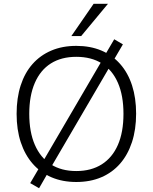

<svg xmlns="http://www.w3.org/2000/svg" viewBox="-20 -956 808 1017"><path d="M384 8Q311 8 252.5 -17Q194 -42 153 -89Q112 -136 90 -202.5Q68 -269 68 -353Q68 -437 89.5 -503.5Q111 -570 152 -616.5Q193 -663 251.5 -688Q310 -713 384 -713Q458 -713 516.5 -688.5Q575 -664 616.5 -617Q658 -570 679.5 -503.5Q701 -437 701 -354Q701 -270 679 -203Q657 -136 616 -89Q575 -42 516.5 -17Q458 8 384 8ZM384 -50Q463 -50 519 -85.5Q575 -121 604.5 -188.5Q634 -256 634 -353Q634 -450 604.5 -517.5Q575 -585 519.5 -620Q464 -655 384 -655Q305 -655 249.5 -620Q194 -585 164.5 -517Q135 -449 135 -353Q135 -257 164.5 -189Q194 -121 249.5 -85.5Q305 -50 384 -50ZM187 41 140 14 191 -73 210 -105 518 -632 534 -661 585 -748 631 -721 580 -634 561 -602 253 -75 237 -46ZM358 -765 476 -936H552L410 -765Z"/></svg>

Font: Nunito Sans 11pt Light
Style: Regular
Weight: 300
Version: Version 3.101;gftools[0.9.27]